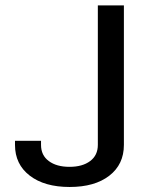

<svg xmlns="http://www.w3.org/2000/svg" viewBox="-20 -707 578 731"><path d="M245.1 4.9Q149.4 4.9 93.3 -38.3Q37.1 -81.5 37.1 -155.3V-170.9H136.2V-155.3Q136.2 -115.7 165.8 -93.8Q195.3 -71.8 244.6 -71.8Q293.9 -71.8 323.2 -93.8Q352.5 -115.7 352.5 -155.3V-686.5H451.7V-155.3Q451.7 -81.1 396.2 -38.1Q340.8 4.9 245.1 4.9Z"/></svg>

Font: Estedad-FD Medium
Style: Regular
Weight: 500
Designer: Amin Abedi
Version: Version 7.3